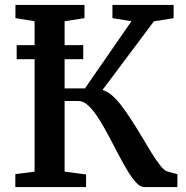

<svg xmlns="http://www.w3.org/2000/svg" viewBox="-20 -763 758 783"><path d="M42.5 0V-53L121 -63V-676.5L43 -689V-743H324.5V-689L243.5 -676.5V-402.5H326.5L516 -676.5L438.5 -689V-743H688V-689L607.5 -676L398 -396Q419.5 -389.5 438.5 -372.5Q457.5 -355.5 475.2 -332.2Q493 -309 510 -282.5Q533.5 -247.5 555.5 -210.2Q577.5 -173 597.2 -141Q617 -109 633.8 -87.8Q650.5 -66.5 663.5 -63.5L703.5 -52.5V0H568Q552.5 0 535.2 -18.5Q518 -37 499.5 -67.8Q481 -98.5 461.8 -135.2Q442.5 -172 423.5 -208.5Q403.5 -246 382.8 -278.8Q362 -311.5 341.5 -331.2Q321 -351 301 -351H243.5V-63L331 -51.5V0ZM319.5 -579V-521.5H48V-579Z"/></svg>

Font: Merriweather 24pt SemiBold
Style: Regular
Weight: 600
Designer: Eben Sorkin
Foundry: Eben Sorkin
Version: Version 2.100